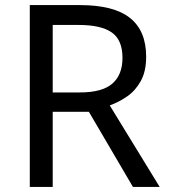

<svg xmlns="http://www.w3.org/2000/svg" viewBox="-20 -734 662 754"><path d="M294 -714Q427 -714 490.5 -663.5Q554 -613 554 -511Q554 -454 533 -416Q512 -378 479.5 -355.5Q447 -333 411 -320L607 0H502L329 -295H187V0H97V-714ZM289 -636H187V-371H294Q381 -371 421 -405.5Q461 -440 461 -507Q461 -577 419 -606.5Q377 -636 289 -636Z"/></svg>

Font: Noto Sans Old Persian
Style: Regular
Weight: 400
Designer: Monotype Design Team
Foundry: Monotype Imaging Inc.
Version: Version 2.001; ttfautohint (v1.8.4.7-5d5b)